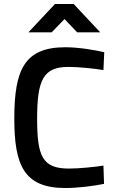

<svg xmlns="http://www.w3.org/2000/svg" viewBox="-20 -939 584 967"><path d="M240 -776 305 -843 369 -776H485L351 -919H257L123 -776ZM501 -105C458 -98 378 -90 327 -90C192 -90 167 -154 167 -342C167 -536 198 -602 324 -602C373 -602 456 -594 501 -586L505 -676C462 -686 380 -701 309 -701C104 -701 52 -589 52 -342C52 -108 100 8 309 8C373 8 457 -3 504 -13L501 -105Z"/></svg>

Font: RazerF5 SemiBold
Style: Regular
Weight: 600
Foundry: Razer Inc.
Version: Version 2